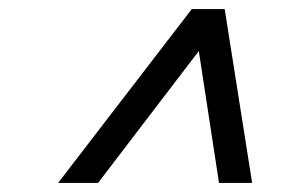

<svg xmlns="http://www.w3.org/2000/svg" viewBox="-20 -727 640 423"><path d="M462.5 -324 418 -614.5 196 -324H108L402.5 -707H475L535.5 -324Z"/></svg>

Font: Newsreader Caption Medium
Style: Italic
Weight: 500
Italic angle: -17°
Designer: Hugues Gentile
Foundry: Production Type
Version: Version 1.001